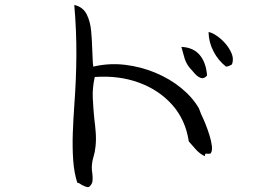

<svg xmlns="http://www.w3.org/2000/svg" viewBox="-20 -747 1040 778"><path d="M834 -126Q832 -124 828.5 -124Q825 -124 822 -124Q817 -125 813.5 -124Q810 -123 810 -114Q789 -124 774 -141Q759 -158 745 -174Q732 -261 678.5 -321.5Q625 -382 543.5 -412Q462 -442 364 -435Q354 -391 356 -349Q358 -307 362 -267Q366 -237 368 -208.5Q370 -180 367 -153Q365 -131 358.5 -110Q352 -89 352 -67Q352 -62 352.5 -56.5Q353 -51 354 -45Q356 -30 355 -15Q354 0 340 11Q333 12 326 9Q319 6 311 2Q307 -1 302.5 -3.5Q298 -6 293 -7Q280 -48 276.5 -99.5Q273 -151 275 -207.5Q277 -264 281 -319Q289 -426 289.5 -525Q290 -624 281 -727Q316 -719 331 -689.5Q346 -660 349.5 -620Q353 -580 354 -542Q355 -524 355.5 -507Q356 -490 358 -477Q421 -492 485.5 -484.5Q550 -477 609 -452.5Q668 -428 714 -390.5Q760 -353 786 -308Q788 -304 791 -295Q794 -286 798 -278Q804 -266 812.5 -245Q821 -224 828.5 -200Q836 -176 838.5 -156Q841 -136 834 -126ZM819 -441Q807 -427 794.5 -431Q782 -435 770 -448Q758 -461 748 -473Q746 -476 745 -477Q732 -494 726 -517.5Q720 -541 715 -557Q763 -555 789 -524.5Q815 -494 819 -441ZM920 -486Q912 -482 908.5 -480Q905 -478 896 -477Q865 -501 845.5 -538Q826 -575 825 -617Q837 -616 856 -603.5Q875 -591 892 -572Q909 -553 918.5 -530.5Q928 -508 920 -486Z"/></svg>

Font: Yuji Mai
Style: Regular
Weight: 400
Designer: Kataoka Yuji
Foundry: Kinuta Font Factory
Version: Version 3.002